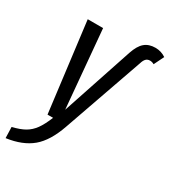

<svg xmlns="http://www.w3.org/2000/svg" viewBox="-205 -673 880 985"><g transform="rotate(30 234.5 -181.0)"><path d="M-15 147Q31 136 58.5 120Q86 104 106 76.5Q126 49 146 0H113L47 -527H138L179 -67L318 -484Q334 -532 358.5 -553Q383 -574 422 -574Q456 -574 484 -555L455 -496Q443 -503 430 -503Q416 -503 407 -494Q398 -485 392 -465L227 5Q192 106 136.5 152.5Q81 199 -13 212Z"/></g></svg>

Font: Fira Sans Extra Condensed
Style: Italic
Weight: 400
Width: 3
Italic angle: -8°
Designer: Carrois Corporate & Edenspiekermann AG
Foundry: Carrois Corporate GbR & Edenspiekermann AG
Version: Version 4.203